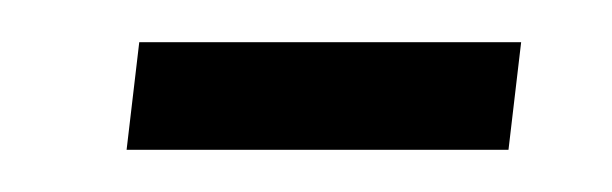

<svg xmlns="http://www.w3.org/2000/svg" viewBox="-20 -71 290 91"><path d="M40 0H221L227 -51H46Z"/></svg>

Font: Noto Sans Arabic UI Cn Lt
Style: Regular
Weight: 300
Width: 3
Designer: Monotype Design Team, Nadine Chahine and Nizar Qandah
Foundry: Monotype Imaging Inc.
Version: Version 2.010